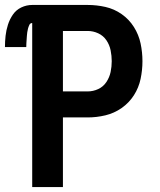

<svg xmlns="http://www.w3.org/2000/svg" viewBox="-48 -755 644 775"><path d="M82 0H206V-281H306Q342 -281 377.5 -289.5Q413 -298 443 -319Q473 -340 492.5 -370.5Q512 -401 519.5 -436.5Q527 -472 527 -508Q527 -544 519.5 -579.5Q512 -615 492.5 -646Q473 -677 443 -698Q413 -719 377.5 -727Q342 -735 306 -735H82Q59 -735 38 -725Q17 -715 4 -696Q-9 -677 -16 -655Q-23 -633 -25.5 -610.5Q-28 -588 -28 -565H58Q58 -573 58.5 -580.5Q59 -588 59.5 -595.5Q60 -603 60.5 -610Q61 -617 62 -624.5Q63 -632 65 -639.5Q67 -647 70.5 -654.5Q74 -662 82 -662ZM306 -386H206V-630H306Q328 -630 348.5 -620.5Q369 -611 381.5 -592.5Q394 -574 398.5 -552Q403 -530 403 -508Q403 -486 398.5 -464.5Q394 -443 381.5 -424Q369 -405 348.5 -395.5Q328 -386 306 -386Z"/></svg>

Font: Iosevka Sparkle
Style: Bold
Weight: 700
Designer: Belleve Invis
Foundry: Belleve Invis
Version: Version 4.5.0; ttfautohint (v1.8.3)